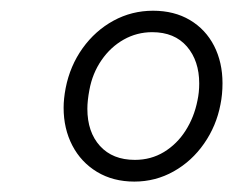

<svg xmlns="http://www.w3.org/2000/svg" viewBox="-20 -748 445 367"><path d="M101.6 -542Q101.6 -559.1 105.5 -579.6Q113.8 -622.1 137.9 -655.8Q162.1 -689.5 197 -708.5Q231.9 -727.5 272.5 -727.5Q313 -727.5 343 -709.7Q373 -691.9 389.2 -660.4Q405.3 -628.9 405.3 -588.9Q405.3 -567.4 401.4 -548.3Q393.6 -507.3 370.1 -473.6Q346.7 -439.9 312 -420.4Q277.3 -400.9 236.8 -400.9Q196.3 -400.9 165.5 -419.4Q134.8 -438 118.2 -470Q101.6 -502 101.6 -542ZM357.4 -555.7Q360.8 -571.3 360.8 -588.4Q360.8 -631.8 337.2 -659.2Q313.5 -686.5 271 -686.5Q241.7 -686.5 216.6 -672.4Q191.4 -658.2 174.1 -633.1Q156.7 -607.9 150.9 -576.2Q147 -555.7 147 -540Q147 -495.6 171.1 -469Q195.3 -442.4 237.8 -442.4Q268.6 -442.4 293.5 -457.5Q318.4 -472.7 334.7 -498.3Q351.1 -523.9 357.4 -555.7Z"/></svg>

Font: Reddit Sans Fudge Light Italic
Style: Regular
Weight: 300
Italic angle: -11.25°
Designer: Stephen Hutchings
Version: Version 1.013